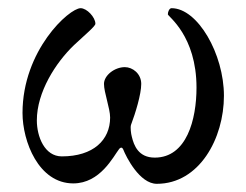

<svg xmlns="http://www.w3.org/2000/svg" viewBox="-20 -434 602 469"><path d="M159 14C225 14 257 -52 271 -70C275 -75 279 -74 281 -69C288 -51 321 15 363 15C467 15 527 -96 527 -200C527 -302 463 -414 399 -414C394 -414 390 -406 390 -399C390 -394 460 -347 460 -220C460 -142 436 -49 358 -49C318 -49 307 -79 302 -100C300 -107 298 -123 300 -129C311 -158 325 -204 325 -229C325 -254 304 -270 285 -270C260 -270 234 -250 234 -229C234 -208 249 -169 249 -147C249 -92 208 -52 131 -52C89 -52 70 -100 70 -140C70 -209 116 -281 161 -324C190 -351 213 -370 213 -376C213 -392 192 -414 177 -414C149 -414 35 -311 35 -158C35 -89 74 14 159 14Z"/></svg>

Font: Garamond-Math
Style: Regular
Weight: 400
Version: Version 2019-08-16